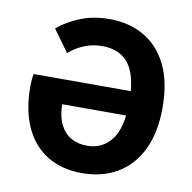

<svg xmlns="http://www.w3.org/2000/svg" viewBox="-77 -741 828 829"><g transform="rotate(10 337.5 -326.0)"><path d="M334.8 12Q247.1 12 183.5 -26.4Q119.9 -64.8 85.3 -138.8Q50.8 -212.8 50.8 -320.9Q50.8 -333.2 52.1 -346.7Q53.3 -360.1 55.8 -373.2H520.4V-266.1H199.8Q200.8 -211.2 218.7 -176.4Q236.6 -141.6 266.8 -124.9Q297 -108.3 336.5 -108.3Q403 -108.3 443.2 -160.2Q483.5 -212.2 483.5 -327.1Q483.5 -438.6 444.8 -491.1Q406 -543.5 327.6 -543.5Q283.2 -543.5 246.4 -527.5Q209.5 -511.6 182 -487.4L112.6 -583.2Q154.5 -618.5 211.3 -641.1Q268.1 -663.8 338.8 -663.8Q424.7 -663.8 490.2 -625.8Q555.8 -587.9 592.5 -512.7Q629.2 -437.5 629.2 -327.1Q629.2 -216.6 592.1 -140.8Q555 -65.1 488.8 -26.5Q422.6 12 334.8 12Z"/></g></svg>

Font: Source Sans 3 Variable
Style: Regular
Weight: 200
Designer: Paul D. Hunt
Foundry: Adobe Systems Incorporated
Version: Version 3.026